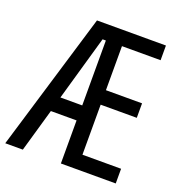

<svg xmlns="http://www.w3.org/2000/svg" viewBox="-131 -824 876 934"><g transform="rotate(20 307.0 -357.0)"><path d="M570 0H286V-223H153L89 0H-2L213 -714H570V-638H370V-410H557V-335H370V-76H570ZM174 -301H287V-637H270Z"/></g></svg>

Font: Noto Sans Myanmar ExtraCondensed
Style: Regular
Weight: 400
Width: 2
Designer: Monotype Design Team
Foundry: Monotype Imaging Inc.
Version: Version 2.107; ttfautohint (v1.8.4.7-5d5b)